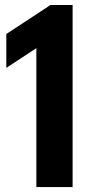

<svg xmlns="http://www.w3.org/2000/svg" viewBox="-20 -763 376 783"><path d="M128.3 0V-644.3L186.1 -604.6L5.8 -486.2V-624.3L186.1 -742.7H276.1V0Z"/></svg>

Font: Encode Sans Condensed Thin
Style: Regular
Weight: 100
Width: 3
Designer: Multiple Designers
Foundry: Impallari Type
Version: Version 3.002